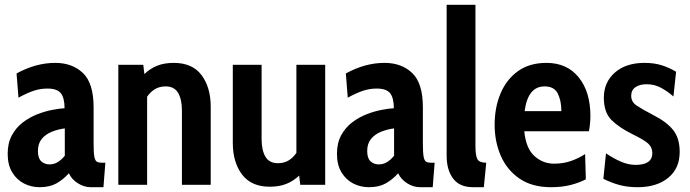

<svg xmlns="http://www.w3.org/2000/svg" viewBox="-20 -770 2874 800"><path d="M145 10Q110 10 79.8 -5.5Q49.5 -21 30.8 -52Q12 -83 12 -129Q12 -174 29.5 -206.2Q47 -238.5 75.2 -260Q103.5 -281.5 135.8 -294Q168 -306.5 198.2 -312.2Q228.5 -318 249 -319Q249 -362 233.5 -381.5Q218 -401 178 -401Q146.5 -401 118 -391Q89.5 -381 57 -363L49 -464Q129.5 -508 210 -508Q281.5 -508 325.8 -465.5Q370 -423 370 -323V-172Q370 -134.5 373 -117.8Q376 -101 383.2 -96.5Q390.5 -92 403 -92H419L411 10H358Q331 10 305 -6Q279 -22 267 -48Q242.5 -21 214.5 -5.5Q186.5 10 145 10ZM186 -85Q205 -85 220.5 -94.5Q236 -104 250 -121V-235Q222 -231.5 196.2 -221.2Q170.5 -211 154.2 -191.5Q138 -172 138 -141Q138 -110.5 152 -97.8Q166 -85 186 -85Z M473 0V-500H577L581.5 -461.5Q605 -484 634.5 -496Q664 -508 704 -508Q781.5 -508 819.8 -457Q858 -406 858 -325V0H738V-309Q738 -356.5 722 -383.2Q706 -410 670 -410Q645 -410 626 -398.8Q607 -387.5 593 -367V0Z M1104 8Q1027 8 988.5 -43Q950 -94 950 -175V-500H1070V-191Q1070 -144 1086 -117Q1102 -90 1138 -90Q1163 -90 1182 -101.2Q1201 -112.5 1215 -133V-500H1335V0H1231L1226.5 -38.5Q1203 -16 1173.5 -4Q1144 8 1104 8Z M1517 10Q1482 10 1451.8 -5.5Q1421.5 -21 1402.8 -52Q1384 -83 1384 -129Q1384 -174 1401.5 -206.2Q1419 -238.5 1447.2 -260Q1475.5 -281.5 1507.8 -294Q1540 -306.5 1570.2 -312.2Q1600.5 -318 1621 -319Q1621 -362 1605.5 -381.5Q1590 -401 1550 -401Q1518.5 -401 1490 -391Q1461.5 -381 1429 -363L1421 -464Q1501.5 -508 1582 -508Q1653.5 -508 1697.8 -465.5Q1742 -423 1742 -323V-172Q1742 -134.5 1745 -117.8Q1748 -101 1755.2 -96.5Q1762.5 -92 1775 -92H1791L1783 10H1730Q1703 10 1677 -6Q1651 -22 1639 -48Q1614.5 -21 1586.5 -5.5Q1558.5 10 1517 10ZM1558 -85Q1577 -85 1592.5 -94.5Q1608 -104 1622 -121V-235Q1594 -231.5 1568.2 -221.2Q1542.5 -211 1526.2 -191.5Q1510 -172 1510 -141Q1510 -110.5 1524 -97.8Q1538 -85 1558 -85Z M1951 10Q1895 10 1868 -26Q1841 -62 1841 -121V-750H1961V-162Q1961 -121.5 1969.2 -106.8Q1977.5 -92 2006 -92L1996 10Z M2276 10Q2197 10 2144.8 -25.8Q2092.5 -61.5 2066.8 -120.5Q2041 -179.5 2041 -250Q2041 -322.5 2065.8 -381Q2090.5 -439.5 2138.5 -473.8Q2186.5 -508 2257 -508Q2342.5 -508 2391.2 -447.8Q2440 -387.5 2440 -287Q2440 -257.5 2434 -223H2164.5Q2171.5 -151.5 2206.8 -119.8Q2242 -88 2289 -88Q2327.5 -88 2359.8 -99.5Q2392 -111 2418 -128L2421 -23Q2395 -9 2358.5 0.5Q2322 10 2276 10ZM2166 -307H2319Q2319 -350 2304.2 -380Q2289.5 -410 2249 -410Q2179.5 -410 2166 -307Z M2637 10Q2595 10 2561.5 1Q2528 -8 2494 -25L2505 -131Q2536 -110 2567 -96.5Q2598 -83 2628 -83Q2698 -83 2698 -132Q2698 -156 2680.8 -171.8Q2663.5 -187.5 2617 -210Q2560 -238 2528 -269.8Q2496 -301.5 2496 -363Q2496 -427 2541.8 -467.5Q2587.5 -508 2666 -508Q2706 -508 2738 -497.8Q2770 -487.5 2797 -471L2786 -368Q2760 -390.5 2733.2 -404.8Q2706.5 -419 2674 -419Q2645.5 -419 2627.8 -406.8Q2610 -394.5 2610 -371Q2610 -345.5 2632.5 -330.2Q2655 -315 2703 -290Q2756.5 -263 2784.2 -229Q2812 -195 2812 -137Q2812 -68 2764 -29Q2716 10 2637 10Z"/></svg>

Font: Cabin Condensed
Style: Bold
Weight: 700
Width: 3
Designer: Pablo Impallari
Foundry: Pablo Impallari. http://www.impallari.com Igino Marini. http://www.ikern.com
Version: Version 3.001; ttfautohint (v1.8.3)